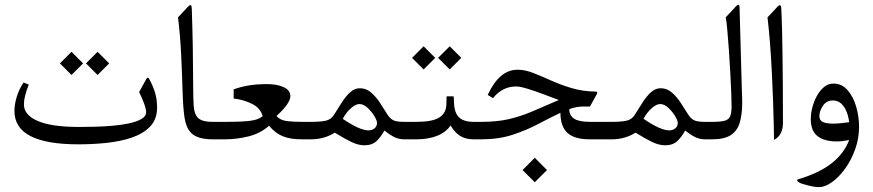

<svg xmlns="http://www.w3.org/2000/svg" viewBox="-20 -582 3645 802"><path d="M230.3 -317.2 278.7 -268.8 327.1 -317.2 278.7 -365.6ZM339.2 -317.2 387.6 -268.8 436 -317.2 387.6 -365.6ZM307.3 20.9Q366.7 20.9 425 14.9Q483.3 8.8 531.2 -7.5Q579 -23.8 607.6 -54.1Q636.2 -84.3 636.2 -132.4Q636.2 -167.2 627.4 -196Q618.6 -224.8 602.9 -252.7Q599.9 -257.8 597.2 -257.8Q594.4 -257.8 591.5 -252.7L561.1 -197.3Q571.3 -177.5 580.9 -152.2Q590.4 -126.9 590.4 -114Q590.4 -96.4 571 -85.1Q551.5 -73.7 520 -66.9Q488.4 -60.1 450.9 -56.8Q413.3 -53.5 376.2 -52.6Q339.2 -51.7 309.9 -51.7Q195.5 -51.7 137.7 -76.6Q79.9 -101.6 79.9 -145.9Q79.9 -163.2 85.1 -183.4Q90.2 -203.5 100.1 -228.8L78.5 -237.3Q59.4 -209 49.9 -177.5Q40.3 -145.9 40.3 -118.8Q40.3 -48 107.3 -13.6Q174.2 20.9 307.3 20.9Z M868 -73Q821.8 -73 805.3 -91.3Q791.3 -107.1 789.1 -139.5Q786.9 -172 786.9 -226.3Q786.6 -312.4 785.3 -386.1Q784 -459.8 781.1 -545.7Q780.7 -559.2 776.9 -560.5Q773 -561.8 765.3 -554.1L723.5 -509.4Q733 -432 736.7 -354.4Q740.4 -276.9 742.9 -194Q744.8 -130.9 750.8 -90.6Q756.9 -50.2 776.7 -28.6Q802.7 0 868.4 0H875.7Q886.7 0 886.7 -34.8V-37.4Q886.7 -55.4 884.9 -64.2Q883 -73 875.7 -73Z M872 -73Q860.7 -73 858.1 -64.2Q855.5 -55.4 855.5 -38.1V-34.5Q855.5 -17.6 857.9 -8.8Q860.3 0 872 0H918.2Q969.6 0 1018.9 -12.5Q1068.2 -24.9 1103.8 -56.8Q1130.5 -24.9 1162.1 -12.5Q1193.6 0 1240.6 0H1264Q1275 0 1275 -34.8V-37.4Q1275 -73 1264 -73H1242Q1205 -73 1178 -76.3Q1151.1 -79.6 1134.9 -97.2Q1166.1 -126.1 1179.5 -146.3Q1192.9 -166.5 1192.9 -179.7Q1192.9 -205.4 1164.8 -218Q1136.8 -230.7 1096.1 -230.7Q1052.8 -230.7 1019.6 -225.2Q986.4 -219.7 956 -208.7V-170.5Q997.4 -165.7 1032.6 -148.3Q1067.8 -130.9 1077 -96.8Q1060.5 -81.8 1024.9 -77.4Q989.4 -73 923.7 -73Z M1260.4 -73Q1249 -73 1246.4 -64.2Q1243.9 -55.4 1243.9 -38.1V-34.5Q1243.9 -17.6 1246.2 -8.8Q1248.6 0 1260.4 0H1278.7Q1334.1 0 1378.4 -27.9Q1419.9 -2.2 1448.5 11.4Q1477.1 24.9 1502 24.9Q1534.7 24.9 1553.4 6.8Q1572.1 -11.4 1585.6 -36.7Q1608.4 -18.7 1627.2 -9.4Q1646.1 0 1668.5 0H1675.8Q1683.2 0 1685 -8.8Q1686.8 -17.6 1686.8 -34.8V-37.4Q1686.8 -55.4 1685 -64.2Q1683.2 -73 1675.8 -73H1668.1Q1634.4 -73 1621 -80.7Q1607.6 -88.4 1597.7 -104.5Q1583.4 -127.6 1566.9 -152.9Q1550.4 -178.2 1529.9 -195.8Q1509.4 -213.4 1483.3 -213.4Q1460.9 -213.4 1442.2 -196.2Q1423.5 -179 1407.2 -153.1Q1390.9 -127.2 1374.8 -101.9Q1362.3 -82.5 1340.3 -77.7Q1318.3 -73 1277.6 -73ZM1519.3 -37.4Q1482.2 -37.4 1411.8 -85.8Q1424.6 -110.7 1445 -129.1Q1465.3 -147.4 1481.1 -147.4Q1498.3 -147.4 1515.2 -131.8Q1532.1 -116.2 1543.5 -97.4Q1554.8 -78.5 1554.8 -68.6Q1554.8 -53.9 1544.2 -45.7Q1533.6 -37.4 1519.3 -37.4Z M1672.2 -73Q1660.8 -73 1658.2 -64.2Q1655.7 -55.4 1655.7 -38.1V-34.5Q1655.7 -17.6 1658 -8.8Q1660.4 0 1672.2 0H1720.2Q1768.6 0 1805.5 -14.5Q1842.3 -29 1862.1 -57.9Q1879 -29 1901.7 -14.5Q1924.5 0 1958.6 0H1966.6Q1974 0 1975.8 -8.8Q1977.6 -17.6 1977.6 -34.8V-37.4Q1977.6 -55.4 1975.8 -64.2Q1974 -73 1966.6 -73H1958.6Q1930.7 -73 1913.1 -81.2Q1895.5 -89.5 1886.9 -105.8Q1878.3 -122.1 1876.8 -146.3L1875 -179.7H1845.6L1844.5 -145.2Q1843.4 -109.3 1814.8 -91.1Q1786.2 -73 1718.7 -73ZM1701.1 -340.3 1749.5 -291.9 1797.9 -340.3 1749.5 -388.7ZM1810 -340.3 1858.5 -291.9 1906.9 -340.3 1858.5 -388.7Z M2213.8 77 2162.8 128.3 2213.8 179.3 2264.8 128.3ZM1963 -73Q1951.6 -73 1949 -64.2Q1946.5 -55.4 1946.5 -38.1V-34.5Q1946.5 -17.6 1948.8 -8.8Q1951.2 0 1963 0H1990.8Q2063.4 0 2122.3 -19.4Q2181.2 -38.9 2229.9 -64.9Q2278.7 -90.9 2320.9 -110.7Q2321.2 -53.2 2350.6 -26.6Q2379.9 0 2444.1 0H2520.4Q2531.4 0 2531.4 -34.8V-37.4Q2531.4 -55.4 2529.5 -64.2Q2527.7 -73 2520.4 -73H2444.1Q2398.6 -73 2378.3 -86.2Q2357.9 -99.4 2357.9 -126.1Q2388.7 -137.1 2415.5 -137.1H2444.4L2473 -188.9Q2476 -194.4 2474.5 -196.9Q2473 -199.5 2467.5 -199.5Q2413.3 -200.2 2367.1 -214.2Q2320.9 -228.1 2281.4 -245.9Q2242 -263.7 2207.6 -277.2Q2173.1 -290.8 2141.5 -290.8Q2104.1 -290.8 2073.2 -264.9Q2042.2 -239.1 2017.2 -185.6L2039.2 -172Q2058.7 -196.2 2082.7 -208.5Q2106.7 -220.8 2135.7 -220.8Q2152.5 -220.8 2182.6 -211.6Q2212.7 -202.4 2247.9 -189.2Q2283.1 -176 2314.3 -164.3Q2249.7 -136 2201 -115.5Q2152.2 -95 2103.6 -84Q2055 -73 1990.8 -73Z M2516.7 -73Q2505.3 -73 2502.8 -64.2Q2500.2 -55.4 2500.2 -38.1V-34.5Q2500.2 -17.6 2502.6 -8.8Q2505 0 2516.7 0H2535Q2590.4 0 2634.8 -27.9Q2676.2 -2.2 2704.8 11.4Q2733.4 24.9 2758.3 24.9Q2791 24.9 2809.7 6.8Q2828.4 -11.4 2842 -36.7Q2864.7 -18.7 2883.6 -9.4Q2902.5 0 2924.8 0H2932.2Q2939.5 0 2941.3 -8.8Q2943.2 -17.6 2943.2 -34.8V-37.4Q2943.2 -55.4 2941.3 -64.2Q2939.5 -73 2932.2 -73H2924.5Q2890.7 -73 2877.3 -80.7Q2864 -88.4 2854.1 -104.5Q2839.8 -127.6 2823.2 -152.9Q2806.7 -178.2 2786.2 -195.8Q2765.7 -213.4 2739.6 -213.4Q2717.3 -213.4 2698.6 -196.2Q2679.9 -179 2663.5 -153.1Q2647.2 -127.2 2631.1 -101.9Q2618.6 -82.5 2596.6 -77.7Q2574.6 -73 2533.9 -73ZM2775.6 -37.4Q2738.5 -37.4 2668.1 -85.8Q2681 -110.7 2701.3 -129.1Q2721.7 -147.4 2737.4 -147.4Q2754.7 -147.4 2771.5 -131.8Q2788.4 -116.2 2799.8 -97.4Q2811.1 -78.5 2811.1 -68.6Q2811.1 -53.9 2800.5 -45.7Q2789.9 -37.4 2775.6 -37.4Z M2928.5 -73Q2917.1 -73 2914.6 -64.2Q2912 -55.4 2912 -38.1V-34.5Q2912 -17.6 2914.4 -8.8Q2916.8 0 2928.5 0H2954.5Q3005.9 0 3033 -18Q3060.1 -35.9 3070.2 -70.6Q3080.3 -105.2 3080.3 -154.4Q3080.3 -165.4 3079.8 -178.8Q3079.2 -192.2 3078.8 -204.6L3069.3 -546.8Q3069.3 -562.2 3064.7 -562.2Q3060.1 -562.2 3052.8 -554.1L3011.4 -509.4Q3014.7 -493.2 3018 -456.7Q3021.3 -420.2 3024.6 -373.7Q3027.9 -327.1 3030.4 -280Q3033 -232.9 3034.5 -194.7Q3035.9 -156.6 3035.9 -137.9Q3035.9 -110.7 3030.1 -96.6Q3024.2 -82.5 3006.8 -77.7Q2989.4 -73 2954.5 -73Z M3213.1 2.2Q3225.5 -4 3233.8 -14.1Q3242 -24.2 3246.2 -37.8Q3250.5 -51.3 3250.5 -68.6Q3250.5 -158 3249.9 -229Q3249.4 -300 3248.6 -353.9Q3247.9 -407.8 3247 -446.3Q3246.1 -484.8 3245.1 -509.2Q3244.2 -533.6 3243.5 -544.9Q3243.1 -553 3241.7 -556.7Q3240.2 -560.3 3237.3 -560.3Q3233.6 -560.3 3228.1 -554.5L3185.9 -509.4Q3191.8 -460.9 3196.4 -401.2Q3201 -341.4 3204.1 -279.1Q3207.2 -216.7 3209.2 -160.1Q3211.2 -103.4 3212.1 -60.5Q3213.1 -17.6 3213.1 2.2Z M3474.9 8.8Q3497.6 8.8 3527 2.9Q3506.1 59 3454 99.9Q3401.9 140.8 3313.9 166.9Q3307.7 168.3 3310.6 173.8Q3311.7 175.7 3313.7 177.3Q3315.7 179 3318.7 180.6Q3321.6 182.3 3325.8 183.9Q3330 185.6 3335.2 187Q3355.7 192.9 3371.1 196.2Q3386.5 199.5 3401.5 199.5Q3426.5 199.5 3455.4 178.8Q3484.4 158 3510.1 122.5Q3535.8 86.9 3552.1 41.6Q3568.4 -3.7 3568.4 -52.8Q3568.4 -94.6 3556.5 -136Q3544.6 -177.5 3520.7 -205.2Q3496.9 -232.9 3461.3 -232.9Q3439.7 -232.9 3422.3 -218.6Q3404.8 -204.3 3392.4 -181.7Q3379.9 -159.1 3373.3 -133.3Q3366.7 -107.4 3366.7 -84.3Q3366.7 -34.8 3395.3 -13Q3423.9 8.8 3474.9 8.8ZM3402.6 -97.9Q3402.6 -117.3 3417.3 -139.9Q3432 -162.4 3458.4 -162.4Q3480.4 -162.4 3494.7 -148.5Q3509 -134.6 3516.9 -113.7Q3524.8 -92.8 3527 -71.5Q3507.5 -68.9 3491.2 -67.3Q3474.9 -65.6 3461.3 -65.6Q3432.3 -65.6 3417.5 -72.1Q3402.6 -78.5 3402.6 -97.9Z"/></svg>

Font: Parastoo
Style: Regular
Weight: 400
Foundry: Saber Rastikerdar (saber.rastikerdar@gmail.com)
Version: Version 3.000